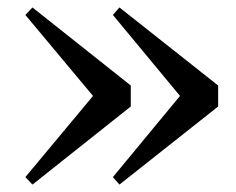

<svg xmlns="http://www.w3.org/2000/svg" viewBox="-20 -539 631 514"><path d="M299.8 -519 564 -310.1V-253.9L299.8 -44.9L282.2 -64.9L461.9 -282.2L282.2 -499ZM66.9 -519 330.1 -310.1V-253.9L66.9 -44.9L47.9 -64.9L229 -282.2L47.9 -499Z"/></svg>

Font: Source Han Serif TW
Style: Bold
Weight: 700
Designer: Ryoko NISHIZUKA Ë•øÂ°öÊ∂ºÂ≠ê (kana & ideographs); Frank Grie√ühammer (Latin, Greek & Cyrillic); Wenlong ZHANG Âº†ÊñáÈæô 
Foundry: Adobe
Version: Version 2.003;hotconv 1.1.1;makeotfexe 2.6.0